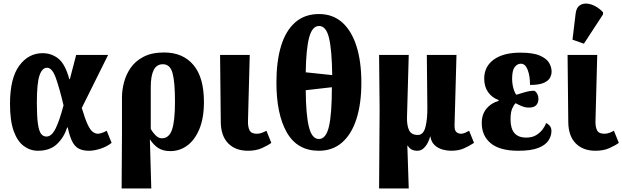

<svg xmlns="http://www.w3.org/2000/svg" viewBox="-20 -849 3546 1094"><path d="M196 10Q152 10 115.5 -17Q79 -44 58 -102.5Q37 -161 37 -257Q37 -403 89.5 -474.5Q142 -546 223 -546Q273 -546 312 -515.5Q351 -485 375 -398H378L414 -536H596L446 -234Q465 -170 480 -138.5Q495 -107 509.5 -97Q524 -87 538 -87Q545 -87 558.5 -91Q572 -95 588 -104L616 -35Q588 -13 552 -1.5Q516 10 487 10Q453 10 430 -1.5Q407 -13 392 -42Q377 -71 366 -123H363Q344 -65 304 -27.5Q264 10 196 10ZM245 -71Q274 -71 296.5 -116Q319 -161 342 -249Q318 -350 297.5 -406.5Q277 -463 248 -463Q220 -463 205 -419Q190 -375 190 -264Q190 -186 196 -144Q202 -102 214 -86.5Q226 -71 245 -71Z M673 225 675 -94V-295Q675 -335 686.5 -379.5Q698 -424 724.5 -462.5Q751 -501 798 -525.5Q845 -550 915 -550Q1022 -550 1082 -479Q1142 -408 1142 -268Q1142 -175 1115.5 -112.5Q1089 -50 1046 -19Q1003 12 951 12Q909 12 882 -5.5Q855 -23 835 -54H834L842 225ZM902 -61Q943 -61 960 -109.5Q977 -158 977 -270Q977 -383 963 -433Q949 -483 908 -483Q872 -483 855.5 -449.5Q839 -416 839 -353V-114Q849 -96 866 -78.5Q883 -61 902 -61Z M1393 10Q1322 10 1280.5 -32Q1239 -74 1238 -153L1234 -536H1403L1393 -160Q1392 -126 1402 -106.5Q1412 -87 1443 -87Q1458 -87 1470.5 -91.5Q1483 -96 1498 -104L1526 -35Q1509 -22 1474.5 -6Q1440 10 1393 10Z M1797 10Q1674 10 1614.5 -94Q1555 -198 1555 -379Q1555 -500 1581.5 -587Q1608 -674 1662 -721.5Q1716 -769 1798 -769Q1876 -769 1929.5 -721.5Q1983 -674 2011 -586.5Q2039 -499 2039 -378Q2039 -258 2011 -171Q1983 -84 1929 -37Q1875 10 1797 10ZM1873 -421Q1871 -566 1854.5 -633.5Q1838 -701 1798 -701Q1759 -701 1741.5 -635.5Q1724 -570 1722 -437ZM1797 -57Q1838 -57 1854.5 -129Q1871 -201 1871 -352L1722 -335Q1723 -196 1740 -126.5Q1757 -57 1797 -57Z M2140 225 2143 -225 2140 -536H2309L2299 -180Q2298 -134 2311 -107Q2324 -80 2361 -80Q2393 -80 2404.5 -126.5Q2416 -173 2415 -240L2412 -536H2581L2570 -137Q2569 -107 2580 -97Q2591 -87 2607 -87Q2618 -87 2631.5 -93Q2645 -99 2653 -104L2681 -35Q2655 -18 2624.5 -4Q2594 10 2549 10Q2527 10 2501.5 3Q2476 -4 2456.5 -22Q2437 -40 2432 -72H2431Q2427 -54 2417 -35Q2407 -16 2392.5 -3Q2378 10 2358 10Q2338 10 2325.5 3Q2313 -4 2303 -19H2301L2309 225Z M2933 10Q2828 10 2776.5 -32.5Q2725 -75 2725 -148Q2725 -197 2751.5 -229.5Q2778 -262 2821 -274V-279Q2784 -292 2761.5 -323.5Q2739 -355 2739 -401Q2739 -470 2793.5 -509.5Q2848 -549 2945 -549Q3018 -549 3056.5 -532Q3095 -515 3109 -490.5Q3123 -466 3123 -441Q3123 -423 3113.5 -405.5Q3104 -388 3077.5 -376.5Q3051 -365 3000 -365Q3000 -417 2986.5 -451.5Q2973 -486 2948 -486Q2927 -486 2912.5 -466.5Q2898 -447 2898 -401Q2898 -373 2905 -347Q2912 -321 2922 -309Q2939 -315 2969.5 -323.5Q3000 -332 3025 -332Q3037 -324 3042.5 -311.5Q3048 -299 3048 -286Q3048 -264 3035.5 -250Q3023 -236 2994 -236Q2973 -236 2953.5 -244Q2934 -252 2918 -261Q2908 -252 2898.5 -230.5Q2889 -209 2889 -168Q2889 -65 2978 -65Q3013 -65 3036 -79.5Q3059 -94 3073 -113.5Q3087 -133 3092 -148Q3103 -143 3112.5 -132Q3122 -121 3122 -102Q3122 -75 3105.5 -49Q3089 -23 3048 -6.5Q3007 10 2933 10Z M3373 10Q3302 10 3260.5 -32Q3219 -74 3218 -153L3214 -536H3383L3373 -160Q3372 -126 3382 -106.5Q3392 -87 3423 -87Q3438 -87 3450.5 -91.5Q3463 -96 3478 -104L3506 -35Q3489 -22 3454.5 -6Q3420 10 3373 10ZM3307 -600 3242 -623 3260 -772Q3264 -804 3281.5 -817Q3299 -830 3323 -828.5Q3347 -827 3372 -813.5Q3397 -800 3416 -779V-767Z"/></svg>

Font: Noto Serif ExtraCondensed Black
Style: Regular
Weight: 900
Width: 2
Designer: Monotype Design Team
Foundry: Monotype Imaging Inc.
Version: Version 2.015; ttfautohint (v1.8.4.7-5d5b)